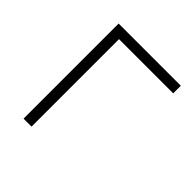

<svg xmlns="http://www.w3.org/2000/svg" viewBox="-142 -607 714 714"><g transform="rotate(45 215.0 -250.0)"><path d="M411 -500V-460H126V0H84V-500Z"/></g></svg>

Font: Bellota Text Light
Style: Regular
Weight: 300
Designer: Kemie Guaida
Foundry: Kemie Guaida
Version: Version 4.001